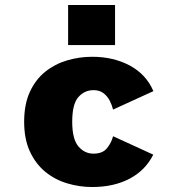

<svg xmlns="http://www.w3.org/2000/svg" viewBox="-20 -740 690 771"><path d="M350 11Q298.5 11 249.5 -3.8Q200.5 -18.5 161.8 -50.2Q123 -82 100 -131.8Q77 -181.5 77 -251Q77 -321.5 100 -371.2Q123 -421 161.8 -452Q200.5 -483 249.5 -497.5Q298.5 -512 350 -512Q435.5 -512 501.2 -476.8Q567 -441.5 596 -374L434 -300Q430 -317 421 -335Q412 -353 396 -365.5Q380 -378 355.5 -378Q319.5 -378 294.8 -350.2Q270 -322.5 270 -251Q270 -181.5 294.8 -152.2Q319.5 -123 355.5 -123Q392.5 -123 410.2 -145.5Q428 -168 434 -193L595.5 -119Q564 -56 500.5 -22.5Q437 11 350 11ZM253.5 -720H442V-559H253.5Z"/></svg>

Font: Trispace ExtraBold
Style: Regular
Weight: 800
Designer: Tyler Finck
Foundry: Etcetera Type Company
Version: Version 1.210; ttfautohint (v1.8.3)